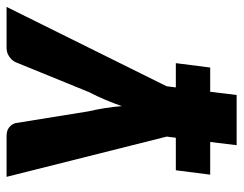

<svg xmlns="http://www.w3.org/2000/svg" viewBox="-96 -462 723 570"><g transform="rotate(-90 265.0 -176.5)"><path d="M294.5 -43 291 -15.5H363L350 86.5H278L268.5 165H119.5L129 86.5H32L45 -15.5H141.5L145 -42.5L25.5 -518H147Q163 -518 172.5 -510.2Q182 -502.5 185 -491.5L220 -274.5Q231.5 -225.5 235.5 -176Q244 -200.5 254.2 -224.8Q264.5 -249 277.5 -274.5L366 -491.5Q371.5 -502.5 382.8 -510.2Q394 -518 408.5 -518H530Z"/></g></svg>

Font: Lato Black
Style: Italic
Weight: 900
Italic angle: -7°
Designer: Lukasz Dziedzic
Foundry: tyPoland Lukasz Dziedzic
Version: Version 2.007; 2014-02-27